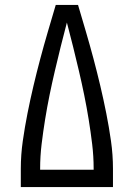

<svg xmlns="http://www.w3.org/2000/svg" viewBox="-20 -755 540 775"><path d="M64 0V-74Q64 -130 72 -186Q80 -242 91 -297.5Q102 -353 115 -408Q128 -463 142.5 -517.5Q157 -572 173 -626.5Q189 -681 205 -735H295Q311 -681 327 -626.5Q343 -572 357.5 -517.5Q372 -463 385 -408Q398 -353 409 -297.5Q420 -242 428 -186Q436 -130 436 -74V0ZM358 -70V-74Q358 -124 352 -173.5Q346 -223 338 -272.5Q330 -322 320 -371Q310 -420 298.5 -469Q287 -518 275 -566.5Q263 -615 250 -664Q237 -615 225 -566.5Q213 -518 201.5 -469Q190 -420 180 -371Q170 -322 162 -272.5Q154 -223 148 -173.5Q142 -124 142 -74V-70Z"/></svg>

Font: Iosevka Curly
Style: Regular
Weight: 400
Monospace: yes
Designer: Belleve Invis
Foundry: Belleve Invis
Version: Version 22.1.2; ttfautohint (v1.8.4)